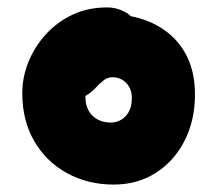

<svg xmlns="http://www.w3.org/2000/svg" viewBox="-20 -737 585 517"><path d="M286 -240Q217 -240 161 -270.5Q105 -301 72.5 -356.5Q40 -412 40 -486Q40 -529 56.5 -570Q73 -611 103.5 -644.5Q134 -678 175.5 -697.5Q217 -717 268 -717Q297 -717 321.5 -702Q346 -687 347 -653Q348 -626 341.5 -600.5Q335 -575 317 -557.5Q299 -540 264 -536Q245 -534 227.5 -515.5Q210 -497 210 -477Q210 -444 229 -425.5Q248 -407 278 -407Q302 -407 318.5 -424.5Q335 -442 335 -473Q335 -498 320 -513.5Q305 -529 283 -529Q270 -529 259.5 -521Q249 -513 234 -497Q218 -481 204 -476.5Q190 -472 170 -472Q150 -472 128.5 -488Q107 -504 107 -537Q107 -567 121.5 -596Q136 -625 159.5 -648.5Q183 -672 211.5 -685.5Q240 -699 269 -699Q342 -699 395 -672.5Q448 -646 476.5 -598Q505 -550 505 -483Q505 -413 477 -358Q449 -303 399.5 -271.5Q350 -240 286 -240Z"/></svg>

Font: Shantell Sans ExtraBold
Style: Regular
Weight: 800
Designer: Stephen Nixon, Anya Danilova, Shantell Martin
Foundry: Arrow Type
Version: Version 1.011;[c5ecc13dd]